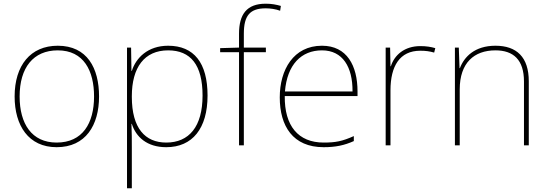

<svg xmlns="http://www.w3.org/2000/svg" viewBox="-20 -785 2960 1037"><path d="M515 -264C515 -417 451 -538 292 -538C145 -538 59 -432 59 -264C59 -107 134 10 286 10C443 10 515 -109 515 -264ZM86 -264C86 -420 160 -513 292 -513C433 -513 488 -402 488 -264C488 -119 426 -15 286 -15C151 -15 86 -117 86 -264Z M888 -538C778 -538 714 -472 692 -402H690L688 -528H666V232H692V15C692 -27 692 -71 690 -116H692C714 -46 773 10 878 10C1019 10 1101 -91 1101 -269C1101 -445 1028 -538 888 -538ZM888 -513C1010 -513 1074 -434 1074 -269C1074 -101 1001 -15 878 -15C764 -15 692 -92 692 -262V-265C692 -421 760 -513 888 -513Z M1416 -503V-528H1297V-603C1297 -701 1330 -740 1415 -740C1440 -740 1469 -736 1493 -727L1497 -753C1472 -760 1448 -765 1415 -765C1312 -765 1271 -707 1271 -603V-528L1169 -525V-503H1271V0H1297V-503Z M1719 -538C1565 -538 1491 -408 1491 -259C1491 -104 1562 10 1728 10C1792 10 1840 0 1891 -23V-50C1829 -22 1792 -15 1728 -15C1591 -15 1516 -105 1518 -266H1911V-291C1911 -430 1854 -538 1719 -538ZM1719 -513C1831 -513 1885 -423 1884 -291H1519C1531 -436 1607 -513 1719 -513Z M2250 -536C2165 -536 2110 -488 2091 -427H2089L2087 -528H2063V0H2089V-297C2089 -428 2139 -511 2250 -511C2280 -511 2300 -508 2325 -501L2331 -525C2307 -532 2282 -536 2250 -536Z M2656 -538C2544 -538 2487 -478 2464 -417H2462L2458 -528H2437V0H2463V-302C2463 -446 2541 -513 2656 -513C2753 -513 2810 -462 2810 -345V0H2836V-346C2836 -477 2770 -538 2656 -538Z"/></svg>

Font: Noto Sans Telugu Thin
Style: Regular
Weight: 100
Designer: Jelle Bosma - Monotype Design Team
Foundry: Monotype Imaging Inc.
Version: Version 2.005